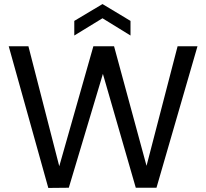

<svg xmlns="http://www.w3.org/2000/svg" viewBox="-20 -925 1016 946"><path d="M218 1 319 0 487 -561 649 0H751L953 -697H855L702 -108L542 -697H440L272 -106L120 -697H23ZM485 -835 623 -750V-822L485 -905L346 -822V-750Z"/></svg>

Font: Poppins
Style: Regular
Weight: 400
Designer: Ninad Kale (Devanagari), Jonny Pinhorn (Latin)
Foundry: Indian Type Foundry
Version: 4.004